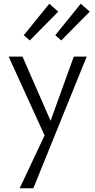

<svg xmlns="http://www.w3.org/2000/svg" viewBox="-20 -716 508 1025"><path d="M443 -414 158 289H85L218 7L26 -414H100L250 -71L374 -414ZM107 -528 243 -696 291 -654 139 -500ZM275 -528 411 -696 459 -654 307 -500Z"/></svg>

Font: Ysabeau
Style: Regular
Weight: 400
Designer: Christian Thalmann (Catharsis Fonts)
Version: Version 0.003